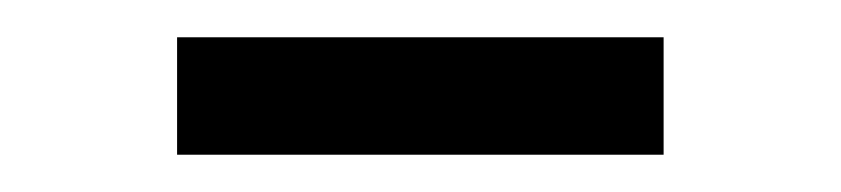

<svg xmlns="http://www.w3.org/2000/svg" viewBox="-20 -692 451 103"><path d="M75 -609V-672H336V-609Z"/></svg>

Font: Gilda Display
Style: Regular
Weight: 400
Designer: Eduardo Rodriguez Tunni
Foundry: Eduardo Rodriguez Tunni
Version: Version 1.002; ttfautohint (v1.8.4.7-5d5b);gftools[0.9.22]